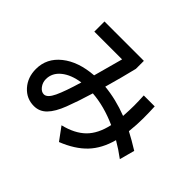

<svg xmlns="http://www.w3.org/2000/svg" viewBox="-173 -1028 1346 1346"><g transform="rotate(45 500.0 -355.5)"><path d="M68.4 -191.4Q68.4 -297.9 155.8 -367.7Q243.2 -437.5 388.7 -448.2L448.2 -666H172.9V-766.6H563.5V-687.5Q537.1 -578.1 500 -447.3Q614.3 -436.5 733.4 -390.6Q737.3 -453.1 737.3 -496.1Q737.3 -539.1 734.4 -594.7H842.8Q845.7 -541 845.7 -478.5Q845.7 -416 837.9 -343.8Q894.5 -314.5 961.9 -272.5L931.6 -160.2Q876 -202.1 818.4 -235.4Q789.1 -126 723.6 -57.1Q658.2 11.7 544.9 56.6L474.6 -39.1Q579.1 -64.5 637.7 -122.1Q696.3 -179.7 719.7 -286.1Q590.8 -343.8 471.7 -352.5Q437.5 -239.3 406.2 -158.2Q375 -77.1 335.9 -37.1Q296.9 2.9 242.2 2.9Q168 2.9 118.2 -52.7Q68.4 -108.4 68.4 -191.4ZM168 -190.4Q168 -157.2 188 -130.9Q208 -104.5 233.4 -104.5Q266.6 -104.5 295.4 -165.5Q324.2 -226.6 360.4 -349.6Q272.5 -336.9 220.2 -294.4Q168 -252 168 -190.4Z"/></g></svg>

Font: GenEi M Gothic v2 Medium
Style: Regular
Weight: 500
Version: Version 2.0